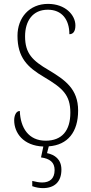

<svg xmlns="http://www.w3.org/2000/svg" viewBox="-20 -744 466 988"><path d="M201 224C259 224 296 193 296 129C296 75 261 52 222 44L231 9C329 2 382 -65 382 -175C382 -287 314 -333 231 -383C147 -432 109 -469 109 -557C109 -636 148 -694 226 -694C298 -694 337 -644 337 -568C356 -568 368 -582 368 -613C368 -667 316 -724 227 -724C131 -724 70 -653 70 -560C70 -448 121 -398 206 -348C302 -291 342 -256 342 -164C342 -72 299 -20 215 -20C127 -20 85 -86 82 -173C62 -173 53 -148 53 -125C53 -61 99 6 203 10L191 66C236 72 261 91 261 131C261 176 235 195 197 195C182 195 165 192 146 187V214C165 221 184 224 201 224Z"/></svg>

Font: Noto Serif Devanagari Condensed ExtraLight
Style: Regular
Weight: 200
Width: 3
Designer: Universal Thirst, Indian Type Foundry and the Monotype Design Team
Foundry: Monotype Imaging Inc.
Version: Version 2.004